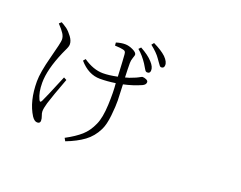

<svg xmlns="http://www.w3.org/2000/svg" viewBox="-135 -1083 1770 1413"><g transform="rotate(20 750.0 -376.5)"><path d="M756.8 -748 772.5 -764.6Q836.9 -729.5 869.1 -693.4Q902.3 -658.2 899.4 -627.9Q897.5 -605.5 875 -607.4Q871.1 -607.4 866.7 -609.9Q862.3 -612.3 858.4 -618.7Q854.5 -625 851.1 -630.4Q847.7 -635.7 841.8 -646Q835.9 -656.2 832 -662.1Q797.9 -713.9 756.8 -748ZM314.5 -363.3 336.9 -351.6Q283.2 -209 262.7 -142.6Q250 -98.6 250 -75.2Q250 -60.5 257.3 -42Q264.6 -23.4 264.6 -5.9Q264.6 15.6 241.2 15.6Q219.7 15.6 199.2 -14.6Q136.7 -113.3 136.7 -268.6Q136.7 -338.9 170.9 -467.3Q205.1 -595.7 205.1 -618.2Q205.1 -642.6 190.4 -665.5Q175.8 -688.5 142.6 -723.6L159.2 -739.3Q173.8 -732.4 205.1 -710.9Q227.5 -693.4 249.5 -663.6Q271.5 -633.8 271.5 -606.4Q271.5 -596.7 267.6 -585Q263.7 -573.2 253.9 -553.2Q244.1 -533.2 241.2 -525.4Q176.8 -376 176.8 -272.5Q176.8 -197.3 200.2 -148.4Q210.9 -124 222.7 -148.4Q237.3 -176.8 314.5 -363.3ZM586.9 -711.9 585 -735.4Q622.1 -747.1 654.3 -747.1Q683.6 -747.1 716.3 -731.4Q749 -715.8 749 -698.2Q749 -693.4 741.2 -671.4Q733.4 -649.4 733.4 -628.9Q733.4 -584 736.3 -516.6Q766.6 -523.4 796.9 -537.1Q813.5 -543 827.1 -550.3Q840.8 -557.6 847.2 -561Q853.5 -564.5 856.4 -564.5Q871.1 -564.5 886.2 -557.6Q901.4 -550.8 901.4 -539.1Q901.4 -519.5 876 -507.8Q812.5 -479.5 739.3 -463.9Q743.2 -381.8 744.1 -338.9Q745.1 -295.9 737.3 -220.7Q729.5 -145.5 708 -102.5Q675.8 -37.1 620.6 3.4Q565.4 43.9 483.4 75.2L470.7 52.7Q543.9 13.7 587.9 -25.4Q631.8 -64.5 659.2 -127Q684.6 -182.6 689 -285.2Q693.4 -387.7 686.5 -454.1Q623 -444.3 565.4 -444.3Q475.6 -444.3 403.3 -527.3L418 -544.9Q497.1 -490.2 572.3 -490.2Q618.2 -490.2 684.6 -503.9Q677.7 -645.5 674.8 -674.8Q673.8 -690.4 668.5 -696.8Q663.1 -703.1 651.4 -705.1Q634.8 -710 586.9 -711.9ZM835.9 -809.6 850.6 -828.1Q917 -795.9 951.2 -763.7Q986.3 -728.5 983.4 -700.2Q982.4 -677.7 960 -677.7Q954.1 -677.7 948.2 -684.1Q942.4 -690.4 930.7 -708Q918.9 -725.6 914.1 -731.4Q889.6 -767.6 835.9 -809.6Z"/></g></svg>

Font: Bpmf Zihi Serif Light
Style: Light
Weight: 300
Foundry: But Ko
Version: Version 1.320